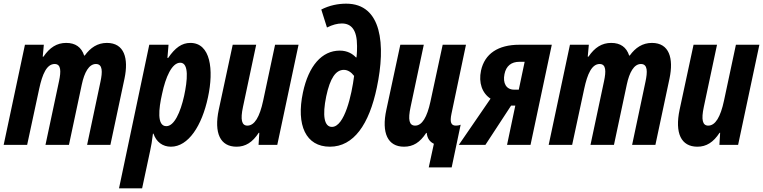

<svg xmlns="http://www.w3.org/2000/svg" viewBox="-28 -790 4161 1047"><path d="M-8 0H120L186 -307C203 -386 227 -441 270 -441C306 -441 305 -400 294 -348L220 0H348L418 -329C432 -395 457 -441 495 -441C533 -441 531 -397 520 -345L447 0H574L651 -362C674 -472 650 -556 555 -556C504 -556 465 -530 434 -487H431C416 -533 383 -556 333 -556C282 -556 243 -531 209 -481H205L211 -546H108Z M621 237H747L791 31C796 9 802 -25 806 -61H809C824 -16 859 10 904 10C999 10 1073 -104 1106 -259C1139 -411 1120 -556 1010 -556C964 -556 927 -530 889 -474H885L891 -546H786ZM879 -102C827 -102 837 -196 856 -279C875 -369 909 -448 955 -448C1004 -448 994 -350 976 -267C956 -177 922 -102 879 -102Z M1262 10C1311 10 1349 -14 1383 -66H1386L1382 0H1484L1600 -546H1472L1407 -241C1388 -152 1360 -105 1321 -105C1290 -105 1282 -137 1297 -207L1369 -546H1241L1165 -192C1138 -64 1173 10 1262 10Z M1771 10C1901 10 1985 -112 2027 -313C2076 -545 2055 -770 1860 -770C1816 -770 1769 -761 1724 -738L1755 -640C1785 -655 1812 -662 1836 -662C1888 -662 1919 -627 1919 -539C1919 -524 1919 -502 1916 -477H1913C1895 -496 1867 -514 1825 -514C1727 -514 1655 -431 1624 -286C1586 -107 1640 10 1771 10ZM1782 -98C1740 -98 1729 -159 1751 -265C1772 -364 1803 -409 1847 -409C1868 -409 1887 -397 1903 -376C1890 -273 1851 -98 1782 -98Z M2310 123H2435L2484 -110C2475 -106 2466 -105 2458 -105C2432 -105 2424 -123 2434 -170L2513 -546H2386L2319 -235C2301 -152 2274 -105 2236 -105C2203 -105 2196 -137 2211 -207L2283 -546H2155L2079 -192C2051 -64 2087 10 2175 10C2225 10 2262 -13 2296 -65H2299C2302 -34 2317 -16 2338 -6Z M2474 0H2619L2759 -214H2782L2737 0H2865L2981 -546H2804C2688 -546 2615 -497 2595 -405C2581 -339 2601 -282 2647 -252ZM2776 -301C2732 -301 2713 -337 2723 -386C2732 -431 2761 -453 2804 -453H2833L2801 -301Z M2964 0H3092L3158 -307C3175 -386 3199 -441 3242 -441C3278 -441 3277 -400 3266 -348L3192 0H3320L3390 -329C3404 -395 3429 -441 3467 -441C3505 -441 3503 -397 3492 -345L3419 0H3546L3623 -362C3646 -472 3622 -556 3527 -556C3476 -556 3437 -530 3406 -487H3403C3388 -533 3355 -556 3305 -556C3254 -556 3215 -531 3181 -481H3177L3183 -546H3080Z M3775 10C3824 10 3862 -14 3896 -66H3899L3895 0H3997L4113 -546H3985L3920 -241C3901 -152 3873 -105 3834 -105C3803 -105 3795 -137 3810 -207L3882 -546H3754L3678 -192C3651 -64 3686 10 3775 10Z"/></svg>

Font: Noto Sans ExtraCondensed
Style: Bold Italic
Weight: 700
Width: 2
Italic angle: -12°
Designer: Monotype Design Team
Foundry: Monotype Imaging Inc.
Version: Version 2.013